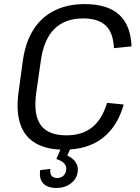

<svg xmlns="http://www.w3.org/2000/svg" viewBox="-20 -728 688 944"><path d="M294.8 7.9Q209.7 7.9 155.1 -23.8Q100.5 -55.6 79.6 -118.4Q58.7 -181.3 70.8 -271.9L92.9 -433.5Q105.9 -522.4 145.1 -583.4Q184.2 -644.4 248.1 -676.2Q312 -707.9 396.1 -707.9Q509 -707.9 566 -655.6Q623 -603.3 626.6 -500L540 -491.2Q537.3 -566.3 500.3 -601.9Q463.3 -637.4 388.8 -637.4Q300.8 -637.4 248.5 -586.8Q196.2 -536.2 181.2 -432.4L158.3 -272.9Q143.2 -165.6 179.5 -114.1Q215.8 -62.6 306.7 -62.6Q383.8 -62.6 433.1 -102.1Q482.4 -141.6 506.2 -222.1L588.2 -214.1Q557.6 -105.6 484 -48.9Q410.4 7.9 294.8 7.9ZM258.1 196.2Q213.4 196.2 192.3 173.6Q171.3 151.1 177.6 108.4L227.5 102.5Q224.6 123.7 233.1 135.4Q241.6 147.1 261.2 147.1Q279.6 147.1 291.6 136.1Q303.7 125.2 305.7 105.9Q307.7 88.9 295.7 75.7Q283.8 62.5 257.2 53.8L279.9 0.8H326.6L310.9 36.7Q338.7 49.3 352.4 70.6Q366.1 91.9 362 116.1Q357.7 151.8 328.1 174Q298.6 196.2 258.1 196.2Z"/></svg>

Font: Pathway Extreme 8pt Thin 12pt
Style: Italic
Weight: 100
Italic angle: -8°
Version: Version 1.001;gftools[0.9.26]